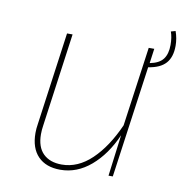

<svg xmlns="http://www.w3.org/2000/svg" viewBox="-72 -671 727 750"><g transform="rotate(10 291.5 -296.0)"><path d="M484 -444 422 0H405L426 -164Q391 -84 336 -37Q281 10 215 10Q158 10 126.5 -22.5Q95 -55 95 -115Q95 -132 98 -150L149 -519H171L120 -150Q117 -131 117 -114Q117 -63 143.5 -37Q170 -11 217 -11Q281 -11 335 -62.5Q389 -114 429 -204L473 -519H495L487 -461Q524 -468 539.5 -488.5Q555 -509 555 -545Q555 -575 547 -597L565 -602Q575 -574 575 -545Q575 -500 553 -475.5Q531 -451 484 -444Z"/></g></svg>

Font: FiraGO Thin
Style: Italic
Weight: 100
Italic angle: -8°
Designer: bBox Type GmbH
Foundry: bBox Type GmbH
Version: Version 1.001